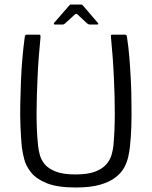

<svg xmlns="http://www.w3.org/2000/svg" viewBox="-20 -827 674 853"><path d="M317 6Q235 6 188 -13Q141 -32 118 -61Q95 -90 87.5 -120Q80 -150 77 -173Q73 -215 71 -264.5Q69 -314 70 -362Q71 -411 73 -464Q75 -517 79.5 -568Q84 -619 90 -663Q90 -667 92.5 -670Q95 -673 99 -673Q113 -673 126 -673Q139 -673 153 -673Q158 -673 159 -671Q160 -669 160 -661Q156 -621 152.5 -577Q149 -533 147 -486Q143 -406 142.5 -328Q142 -250 149 -181Q151 -161 157 -138.5Q163 -116 179.5 -96.5Q196 -77 228.5 -64.5Q261 -52 315 -52Q370 -52 402.5 -64.5Q435 -77 452 -96.5Q469 -116 475.5 -138.5Q482 -161 484 -181Q490 -248 490 -324.5Q490 -401 486 -480Q484 -528 480.5 -574Q477 -620 473 -661Q472 -669 473.5 -671Q475 -673 479 -673Q494 -673 507.5 -673Q521 -673 536 -673Q540 -673 542 -670Q544 -667 544 -663Q551 -619 555 -568.5Q559 -518 561.5 -466Q564 -414 564 -365Q565 -316 563.5 -266Q562 -216 557 -173Q555 -155 550 -131.5Q545 -108 532.5 -84Q520 -60 494 -39.5Q468 -19 425 -6.5Q382 6 317 6ZM224 -718Q220 -718 219.5 -720.5Q219 -723 220 -725L288 -803Q291 -807 295 -807H340Q345 -807 348 -803L415 -725Q417 -723 416.5 -720.5Q416 -718 412 -718H379Q375 -718 373 -719.5Q371 -721 367 -723L323 -764Q319 -767 314 -764L268 -722Q266 -721 264 -719.5Q262 -718 258 -718Z"/></svg>

Font: Glory
Style: Regular
Weight: 400
Designer: Robert Leuschke
Foundry: Robert Leuschke
Version: Version 1.011